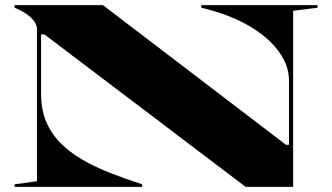

<svg xmlns="http://www.w3.org/2000/svg" viewBox="-20 -728 1295 748"><path d="M37 0V-10L124 -22V-614Q124 -637 100.5 -659.5Q77 -682 37 -698V-708H381L1094 -164H1106V-410Q1106 -455 1087 -493Q1068 -531 1035 -563.5Q1002 -596 959 -622Q916 -648 866 -667Q816 -686 764 -698V-708H1217V-698L1122 -686V0H937L153 -594H140V-363Q140 -302 159.5 -255Q179 -208 215 -171.5Q251 -135 300 -106.5Q349 -78 408.5 -54.5Q468 -31 534 -10V0Z"/></svg>

Font: Kalnia Expanded Medium
Style: Regular
Weight: 500
Width: 7
Designer: Frida Medrano
Foundry: Frida Medrano
Version: Version 1.105